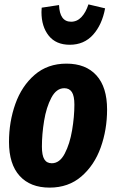

<svg xmlns="http://www.w3.org/2000/svg" viewBox="-20 -838 529 875"><path d="M21 -191Q21 -283 50 -364.5Q79 -446 138 -497Q197 -548 283 -548Q371 -548 419.5 -494.5Q468 -441 468 -339Q468 -247 439 -166Q410 -85 351 -34Q292 17 206 17Q118 17 69.5 -36.5Q21 -90 21 -191ZM319 -361Q319 -401 307.5 -418.5Q296 -436 273 -436Q237 -436 214 -392.5Q191 -349 181 -287.5Q171 -226 171 -170Q171 -130 182 -112Q193 -94 216 -94Q252 -94 275 -138Q298 -182 308.5 -244Q319 -306 319 -361ZM169 -783Q169 -796 170 -803L249 -815Q252 -739 304 -739Q331 -739 351 -760Q371 -781 383 -818L459 -800Q445 -725 404 -679.5Q363 -634 298 -634Q235 -634 202 -675.5Q169 -717 169 -783Z"/></svg>

Font: Fira Sans Extra Condensed
Style: Bold Italic
Weight: 700
Width: 3
Italic angle: -8°
Designer: Carrois Corporate & Edenspiekermann AG
Foundry: Carrois Corporate GbR & Edenspiekermann AG
Version: Version 4.203